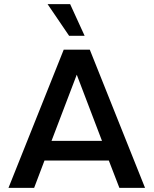

<svg xmlns="http://www.w3.org/2000/svg" viewBox="-20 -908 743 928"><path d="M557 0 506 -132H195L145 0H21L288 -668H414L681 0ZM351 -547 229 -227H473ZM314 -735 210 -888H319L389 -735Z"/></svg>

Font: Gantari SemiBold
Style: Regular
Weight: 600
Designer: Anugrah Pasau
Foundry: Lafontype
Version: Version 1.000; ttfautohint (v1.8.4)